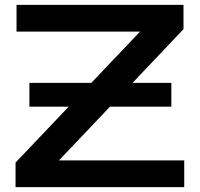

<svg xmlns="http://www.w3.org/2000/svg" viewBox="-20 -770 823 790"><path d="M685 -429V-331H101V-429ZM44 -101 598 -684 683 -640H48V-750H735V-650L180 -65L107 -110H738V0H44Z"/></svg>

Font: Unbounded Variable
Style: Regular
Weight: 400
Designer: Luke Prowse, Jean-Baptiste Morizot, Fátima Lázaro, Florian Runge
Foundry: NaN
Version: Version 1.600;FEAKit 1.0